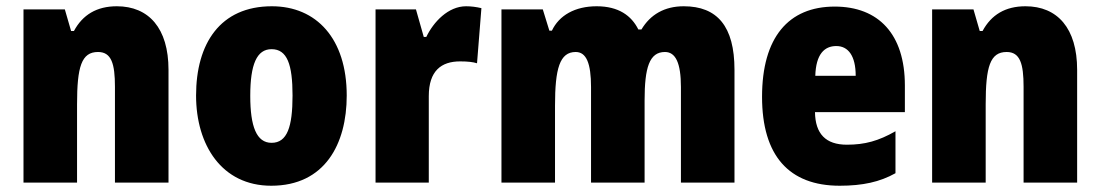

<svg xmlns="http://www.w3.org/2000/svg" viewBox="-20 -583 3512 613"><path d="M353 -563C289 -563 244 -536 216 -484H207L187 -553H55V0H226V-250C226 -370 240 -417 293 -417C336 -417 347 -379 347 -306V0H518V-360C518 -493 455 -563 353 -563Z M1087 -278C1087 -460 990 -563 848 -563C683 -563 606 -444 606 -278C606 -120 688 10 846 10C1017 10 1087 -123 1087 -278ZM779 -277C779 -378 800 -426 847 -426C897 -426 914 -377 914 -278C914 -178 897 -127 847 -127C799 -127 779 -179 779 -277Z M1468 -563C1411 -563 1364 -513 1341 -465H1333L1308 -553H1179V0H1349V-276C1349 -357 1389 -387 1449 -387C1474 -387 1490 -385 1503 -381L1517 -557C1500 -561 1484 -563 1468 -563Z M2163 -563C2101 -563 2056 -536 2028 -489H2018C1996 -533 1955 -563 1885 -563C1816 -563 1765 -534 1742 -485H1734L1713 -553H1581V0H1752V-246C1752 -364 1767 -417 1818 -417C1852 -417 1867 -381 1867 -305V0H2038V-262C2038 -367 2053 -417 2103 -417C2137 -417 2154 -382 2154 -305V0H2325V-360C2325 -499 2270 -563 2163 -563Z M2645 -562C2497 -562 2413 -463 2413 -274C2413 -86 2499 10 2661 10C2734 10 2789 -2 2839 -30V-164C2785 -133 2741 -121 2684 -121C2616 -121 2583 -156 2582 -225H2869V-310C2869 -474 2785 -562 2645 -562ZM2650 -436C2688 -436 2712 -405 2712 -341H2583C2585 -410 2612 -436 2650 -436Z M3254 -563C3190 -563 3145 -536 3117 -484H3108L3088 -553H2956V0H3127V-250C3127 -370 3141 -417 3194 -417C3237 -417 3248 -379 3248 -306V0H3419V-360C3419 -493 3356 -563 3254 -563Z"/></svg>

Font: Noto Sans Georgian Condensed Black
Style: Regular
Weight: 900
Width: 3
Designer: Monotype Design Team, Akaki Razmadze
Foundry: Google LLC
Version: Version 2.005